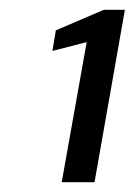

<svg xmlns="http://www.w3.org/2000/svg" viewBox="-20 -724 275 392"><path d="M106 -352 157 -638 87 -620 94 -662 192 -704H235L173 -352Z"/></svg>

Font: DeepMind Sans
Style: Italic
Weight: 400
Italic angle: -10°
Designer: Jonny Pinhorn / Modifications: Colophon Foundry
Foundry: Colophon Foundry
Version: Version 1.002; ttfautohint (v1.8.2)